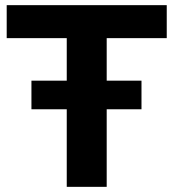

<svg xmlns="http://www.w3.org/2000/svg" viewBox="-20 -725 672 745"><path d="M239 0V-577H6V-705H627V-577H394V0ZM102 -301V-412H529V-301Z"/></svg>

Font: Nunito Sans 12pt ExtraBold
Style: Regular
Weight: 800
Designer: Vernon Adams
Foundry: Vernon Adams
Version: Version 3.101;gftools[0.9.27]